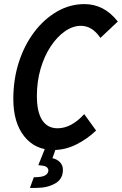

<svg xmlns="http://www.w3.org/2000/svg" viewBox="-20 -721 595 937"><path d="M45 -238Q45 -334 72 -417.5Q99 -501 147 -564.5Q195 -628 258 -664.5Q321 -701 392 -701Q439 -701 479.5 -680.5Q520 -660 555 -616L470 -536Q430 -595 375 -595Q335 -595 296.5 -568Q258 -541 227 -494Q196 -447 178 -385Q160 -323 160 -253Q160 -174 186 -134.5Q212 -95 261 -95Q328 -95 391 -164L449 -84Q405 -42 351.5 -15.5Q298 11 241 11Q151 11 98 -56Q45 -123 45 -238ZM126 196 145 144Q186 144 201 134.5Q216 125 216 111Q216 102 209 95.5Q202 89 184 87L167 85L207 -15L257 -9L236 51Q259 56 273 71Q287 86 287 108Q287 153 249 174.5Q211 196 157 196Z"/></svg>

Font: Radio Canada Condensed Medium
Style: Italic
Weight: 500
Width: 3
Italic angle: -12°
Designer: Charles Daoud, Etienne Aubert Bonn, Alexandre Saumier Demers, Jacques Le Bailly
Foundry: Radio-Canada
Version: Version 2.104; ttfautohint (v1.8.4.7-5d5b);gftools[0.9.28.de